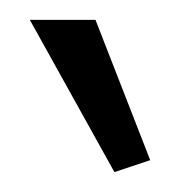

<svg xmlns="http://www.w3.org/2000/svg" viewBox="-20 -762 181 193"><path d="M95 -589 131 -601 76 -742H10Z"/></svg>

Font: Catamaran Thin ExtraLight
Style: Regular
Weight: 250
Version: Version 2.000